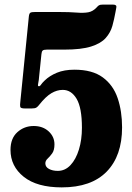

<svg xmlns="http://www.w3.org/2000/svg" viewBox="-20 -802 574 832"><path d="M25.5 -152.5Q25.5 -202.5 55.2 -229.2Q85 -256 126 -256Q165.5 -256 190.8 -232.8Q216 -209.5 216 -176.5Q216 -151 206 -137.2Q196 -123.5 186.2 -114.5Q176.5 -105.5 176.5 -94Q176.5 -78.5 192.2 -70Q208 -61.5 230.5 -61.5Q262 -61.5 285.5 -86.5Q309 -111.5 322 -154Q335 -196.5 335 -248.5Q335 -335 312 -373.8Q289 -412.5 252 -412.5Q227 -412.5 202.8 -398.2Q178.5 -384 149.5 -347.5Q143.5 -339.5 137.5 -335.8Q131.5 -332 117 -332H88Q69.5 -332 67.8 -338.8Q66 -345.5 68 -360.5L105 -730.5Q106.5 -744 111.8 -747Q117 -750 132 -750H235Q281.5 -750 312 -747.5Q342.5 -745 362.8 -748.8Q383 -752.5 399.5 -770.5Q404 -776 408.8 -779Q413.5 -782 424.5 -782H470.5Q487 -782 484 -769L480.5 -750Q475 -719 467 -690Q459 -661 438.2 -637.5Q417.5 -614 375 -600.5Q332.5 -587 258.5 -587H183Q169.5 -587 165 -583Q160.5 -579 159.5 -567L149.5 -470Q148.5 -454.5 145.8 -442.5Q143 -430.5 146 -429Q151.5 -426 157 -434.2Q162.5 -442.5 173.5 -453Q194.5 -473.5 226.5 -486.8Q258.5 -500 302.5 -500Q380 -500 425.2 -466.8Q470.5 -433.5 489.8 -376.8Q509 -320 509 -250Q509 -126.5 442.2 -58.2Q375.5 10 247.5 10Q140.5 10 83 -35.8Q25.5 -81.5 25.5 -152.5Z"/></svg>

Font: Besley* Narrow Heavy
Style: Regular
Weight: 800
Width: 4
Designer: Owen Earl
Foundry: indestructible type*
Version: Version 3.000; ttfautohint (v1.8.3)